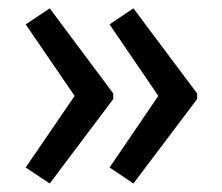

<svg xmlns="http://www.w3.org/2000/svg" viewBox="-20 -492 527 456"><path d="M448.2 -256.8 296.9 -56.2 240.2 -94.2 356 -264.2 240.2 -434.1 296.9 -472.2 448.2 -270ZM249 -256.8 98.1 -56.2 41 -94.2 157.2 -264.2 41 -434.1 98.1 -472.2 249 -270Z"/></svg>

Font: Genotype
Style: Regular
Weight: 400
Foundry: Ascender Corporation
Version: Version 1.00